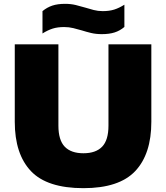

<svg xmlns="http://www.w3.org/2000/svg" viewBox="-20 -971 866 1001"><path d="M415 10Q225.5 10 141.2 -79Q57 -168 57 -336V-740H284.5V-316Q284.5 -240.5 317.5 -206.2Q350.5 -172 415 -172Q479.5 -172 512.5 -206.2Q545.5 -240.5 545.5 -316V-740H769V-336Q769 -168 685 -79Q601 10 415 10ZM510.5 -793Q480.5 -793 455.2 -799Q430 -805 406.5 -812.5Q384 -819 361.8 -824.5Q339.5 -830 314.5 -830Q280 -830 254.2 -821.8Q228.5 -813.5 201.5 -796.5V-913Q225 -932.5 252.8 -941.8Q280.5 -951 319.5 -951Q349.5 -951 374.8 -944.8Q400 -938.5 424 -931.5Q446 -924.5 468.5 -918.8Q491 -913 515.5 -913Q550 -913 575.8 -921.2Q601.5 -929.5 628.5 -946.5V-830.5Q605 -810.5 577.2 -801.8Q549.5 -793 510.5 -793Z"/></svg>

Font: Encode Sans Semi Expanded Black
Style: Regular
Weight: 900
Width: 6
Designer: Multiple Designers
Foundry: Impallari Type
Version: Version 3.000; ttfautohint (v1.8.3) -l 8 -r 50 -G 200 -x 14 